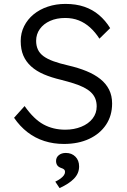

<svg xmlns="http://www.w3.org/2000/svg" viewBox="-20 -727 648 983"><path d="M52 -124 106 -184Q153 -117 202.5 -90Q252 -63 314 -63Q359 -63 396 -78Q433 -93 454 -120Q475 -147 475 -182Q475 -205 467.5 -223Q460 -241 445 -255Q430 -269 408 -280Q386 -291 357.5 -300Q329 -309 294 -318Q243 -330 204.5 -346.5Q166 -363 139.5 -387Q113 -411 99.5 -442.5Q86 -474 86 -517Q86 -558 103.5 -593Q121 -628 152 -653.5Q183 -679 225 -693Q267 -707 315 -707Q369 -707 411.5 -692.5Q454 -678 487 -650Q520 -622 544 -583L489 -529Q468 -562 441.5 -586Q415 -610 383.5 -622.5Q352 -635 314 -635Q270 -635 236.5 -620Q203 -605 184 -578.5Q165 -552 165 -518Q165 -493 174 -473.5Q183 -454 202.5 -439.5Q222 -425 253.5 -413.5Q285 -402 329 -392Q381 -380 422.5 -363Q464 -346 493.5 -322.5Q523 -299 538.5 -268Q554 -237 554 -197Q554 -135 523 -88.5Q492 -42 436.5 -16Q381 10 307 10Q254 10 207 -5Q160 -20 121 -50Q82 -80 52 -124ZM263 203Q278 196 289.5 187.5Q301 179 307 170.5Q313 162 313 153Q313 145 308 140.5Q303 136 293 133Q279 128 273 119Q267 110 267 97Q267 79 281 67.5Q295 56 317 56Q347 56 366 75Q385 94 385 125Q385 143 378.5 158.5Q372 174 359 187.5Q346 201 327.5 213Q309 225 285 236Z"/></svg>

Font: Mach Light
Style: Regular
Weight: 300
Version: Version 1.002